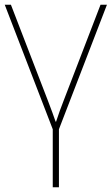

<svg xmlns="http://www.w3.org/2000/svg" viewBox="-20 -548 470 808"><path d="M202 240V-4L0 -528H26L181 -126Q204 -66 214 -36H216Q231 -82 248 -125L403 -528H430L228 -4V240Z"/></svg>

Font: Noto Sans UI Thin
Style: Regular
Weight: 250
Designer: Monotype Design Team
Foundry: Monotype Imaging Inc.
Version: Version 1.001